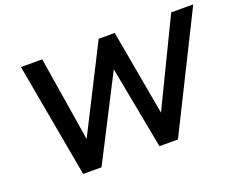

<svg xmlns="http://www.w3.org/2000/svg" viewBox="-111 -908 1386 1112"><g transform="rotate(-20 582.0 -352.5)"><path d="M229 0 102 -705H233L323 -146H298L581 -705H680L780 -145H757L1028 -705H1164L813 0H699L599 -529H613L342 0Z"/></g></svg>

Font: Nunito Sans 10pt
Style: Bold Italic
Weight: 700
Italic angle: -9°
Designer: Vernon Adams
Foundry: Vernon Adams
Version: Version 3.101;gftools[0.9.27]